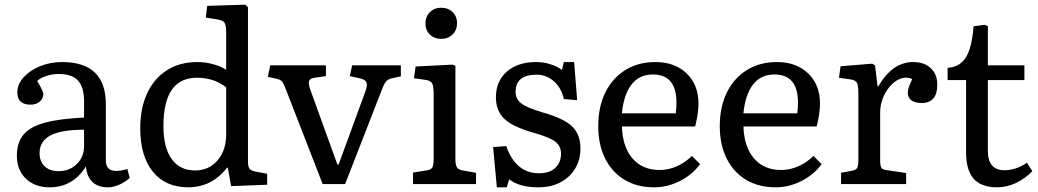

<svg xmlns="http://www.w3.org/2000/svg" viewBox="-20 -786 4434 820"><path d="M192 14Q129 14 90.5 -23Q52 -60 52 -121Q52 -176 79.5 -210Q107 -244 170 -261.5Q233 -279 339 -284V-352Q339 -414 313 -442Q287 -470 231 -470Q204 -470 177.5 -461.5Q151 -453 139 -440Q165 -397 165 -384Q165 -365 149.5 -352Q134 -339 111 -339Q54 -339 54 -391Q54 -426 80.5 -455.5Q107 -485 150.5 -503Q194 -521 245 -521Q432 -521 432 -341V-100Q432 -56 477 -56Q488 -56 499 -58Q510 -60 524 -64L534 -26Q516 -9 490 2.5Q464 14 442 14Q356 14 347 -75Q291 14 192 14ZM230 -55Q277 -55 308 -85.5Q339 -116 339 -161V-232Q242 -232 195.5 -207.5Q149 -183 149 -132Q149 -96 171 -75.5Q193 -55 230 -55Z M784 14Q687 14 633 -52.5Q579 -119 579 -238Q579 -325 609 -388.5Q639 -452 693.5 -486.5Q748 -521 823 -521Q856 -521 889.5 -512Q923 -503 946 -488V-644Q946 -679 938.5 -689.5Q931 -700 903 -704L859 -711L865 -761L1028 -766L1039 -755V-98Q1039 -74 1045.5 -65.5Q1052 -57 1072 -53L1121 -44V3L967 9L953 -70H950Q884 14 784 14ZM813 -58Q872 -58 909 -101Q946 -144 946 -212V-413Q894 -454 821 -454Q678 -454 678 -248Q678 -156 713 -107Q748 -58 813 -58Z M1358 0 1203 -399Q1193 -425 1186.5 -435.5Q1180 -446 1159 -450L1124 -458L1134 -507H1372V-461L1324 -454Q1304 -451 1300 -440.5Q1296 -430 1305 -404L1421 -83H1426L1541 -397Q1550 -421 1545.5 -433.5Q1541 -446 1518 -451L1474 -461L1484 -507H1692V-460L1655 -452Q1638 -448 1629.5 -439Q1621 -430 1609 -398L1454 0Z M1864 -620Q1835 -620 1816 -638.5Q1797 -657 1797 -686Q1797 -715 1816 -734Q1835 -753 1864 -753Q1894 -753 1913 -734.5Q1932 -716 1932 -687Q1932 -658 1913 -639Q1894 -620 1864 -620ZM1744 0V-49L1801 -58Q1821 -61 1826.5 -71Q1832 -81 1832 -109V-382Q1832 -418 1825.5 -430Q1819 -442 1796 -445L1748 -452L1755 -502L1913 -510L1925 -505V-105Q1925 -86 1930 -74Q1935 -62 1957 -58L2013 -48V0Z M2102 14 2086 -158 2142 -162Q2183 -46 2282 -46Q2326 -46 2351 -68.5Q2376 -91 2376 -130Q2376 -162 2351.5 -181Q2327 -200 2259 -219Q2171 -244 2134.5 -278Q2098 -312 2098 -371Q2098 -439 2144.5 -480Q2191 -521 2270 -521Q2301 -521 2331.5 -511.5Q2362 -502 2380 -487L2388 -521H2432L2445 -358L2388 -363Q2378 -410 2346 -438.5Q2314 -467 2272 -467Q2182 -467 2182 -394Q2182 -363 2206 -344.5Q2230 -326 2297 -306Q2387 -281 2423 -246.5Q2459 -212 2459 -152Q2459 -103 2436 -65.5Q2413 -28 2373 -7Q2333 14 2280 14Q2198 14 2155 -20L2144 14Z M2774 14Q2701 14 2647.5 -18Q2594 -50 2564.5 -109Q2535 -168 2535 -247Q2535 -330 2565.5 -391.5Q2596 -453 2651 -487Q2706 -521 2779 -521Q2862 -521 2912.5 -472.5Q2963 -424 2963 -344Q2963 -302 2949 -246H2636Q2639 -158 2681.5 -109Q2724 -60 2797 -60Q2835 -60 2871 -76Q2907 -92 2935 -120L2970 -85Q2936 -39 2883 -12.5Q2830 14 2774 14ZM2636 -302H2866Q2869 -322 2869 -348Q2869 -468 2768 -468Q2711 -468 2677.5 -425.5Q2644 -383 2636 -302Z M3293 14Q3220 14 3166.5 -18Q3113 -50 3083.5 -109Q3054 -168 3054 -247Q3054 -330 3084.5 -391.5Q3115 -453 3170 -487Q3225 -521 3298 -521Q3381 -521 3431.5 -472.5Q3482 -424 3482 -344Q3482 -302 3468 -246H3155Q3158 -158 3200.5 -109Q3243 -60 3316 -60Q3354 -60 3390 -76Q3426 -92 3454 -120L3489 -85Q3455 -39 3402 -12.5Q3349 14 3293 14ZM3155 -302H3385Q3388 -322 3388 -348Q3388 -468 3287 -468Q3230 -468 3196.5 -425.5Q3163 -383 3155 -302Z M3572 0V-48L3620 -57Q3636 -60 3641 -69.5Q3646 -79 3646 -105V-385Q3646 -420 3640 -432Q3634 -444 3612 -447L3563 -454L3570 -503L3705 -514L3717 -507L3728 -417H3731Q3791 -521 3880 -521Q3927 -521 3955 -495Q3983 -469 3983 -425Q3983 -346 3916 -346Q3888 -346 3872.5 -357.5Q3857 -369 3857 -390Q3857 -410 3876 -448Q3854 -459 3830 -451.5Q3806 -444 3785.5 -422.5Q3765 -401 3752 -370.5Q3739 -340 3739 -306V-103Q3739 -79 3743.5 -70.5Q3748 -62 3764 -60L3850 -47V0Z M4239 14Q4171 14 4138.5 -22.5Q4106 -59 4106 -135V-444H4027V-496Q4080 -500 4105.5 -541.5Q4131 -583 4138 -674L4186 -680L4199 -674V-507H4355V-444H4199V-142Q4199 -59 4270 -59Q4319 -59 4366 -91L4389 -55Q4357 -22 4318 -4Q4279 14 4239 14Z"/></svg>

Font: Text Regular
Style: Regular
Weight: 400
Designer: Latin by Veronika Burian and Jose Scaglione. Greek by Irene Vlachou. Cyrillic by Vera Evstafieva.
Foundry: TypeTogether
Version: Version 3.002